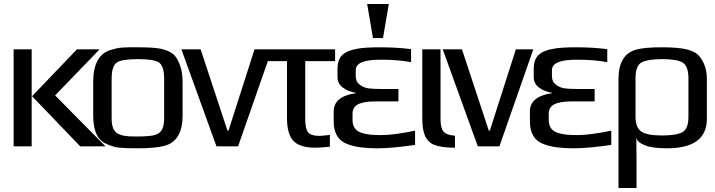

<svg xmlns="http://www.w3.org/2000/svg" viewBox="-20 -730 3570 958"><path d="M506 0H380L140 -250L364 -484H477L255 -254ZM138 0H48V-484H138Z M891 -321V-153Q891 -28 803 -3Q757 10 668 10Q602 10 572 6.5Q542 3 507 -14Q445 -42 445 -153V-321Q445 -455 533 -481Q550 -486 563 -489Q576 -492 596.5 -493Q617 -494 625 -494Q633 -494 668 -494Q751 -494 786 -486Q794 -484 803 -481Q835 -471 851 -453.5Q867 -436 879 -402Q891 -369 891 -321ZM799 -140V-336Q799 -402 772 -419Q746 -435 668 -435Q590 -435 564 -419Q537 -402 537 -336V-140Q537 -77 570 -62Q584 -55 600 -52.5Q616 -50 626 -49.5Q636 -49 668 -49Q731 -49 754 -57Q760 -59 766 -62Q799 -77 799 -140Z M1337 -484 1168 0H1060L885 -484H981L1115 -78H1120L1250 -484Z M1503 -136Q1503 -88 1517 -70Q1531 -52 1574 -52Q1586 -52 1626 -57V2Q1579 7 1554 7Q1476 7 1444 -27Q1412 -61 1412 -141V-425H1279V-484H1652V-425H1503Z M1739 -131Q1739 -106 1750.5 -90Q1762 -74 1785 -67Q1808 -60 1829 -58Q1850 -56 1882 -56Q1945 -56 2051 -78V-7Q1935 10 1862 10Q1769 10 1716 -10Q1645 -35 1645 -124V-174Q1645 -249 1755 -265V-267Q1717 -273 1690.5 -293Q1664 -313 1664 -346V-385Q1664 -434 1689 -456.5Q1714 -479 1764 -487Q1800 -494 1876 -494Q1956 -494 2031 -485V-420Q1962 -432 1891 -432H1875Q1755 -432 1755 -380V-350Q1755 -322 1775.5 -307Q1796 -292 1819.5 -289Q1843 -286 1880 -286H1968V-224H1863Q1836 -224 1818 -222.5Q1800 -221 1780 -215Q1760 -209 1749.5 -196Q1739 -183 1739 -162ZM1891 -540H1841L1812 -710H1920Z M2178 -136Q2178 -91 2193 -73.5Q2208 -56 2250 -53V7Q2184 7 2147.5 -7Q2111 -21 2097 -62Q2087 -91 2087 -141V-484H2178Z M2641 -484 2472 0H2364L2189 -484H2285L2419 -78H2424L2554 -484Z M2718 -131Q2718 -106 2729.5 -90Q2741 -74 2764 -67Q2787 -60 2808 -58Q2829 -56 2861 -56Q2924 -56 3030 -78V-7Q2914 10 2841 10Q2748 10 2695 -10Q2624 -35 2624 -124V-174Q2624 -249 2734 -265V-267Q2696 -273 2669.5 -293Q2643 -313 2643 -346V-385Q2643 -434 2668 -456.5Q2693 -479 2743 -487Q2779 -494 2855 -494Q2935 -494 3010 -485V-420Q2941 -432 2870 -432H2854Q2734 -432 2734 -380V-350Q2734 -322 2754.5 -307Q2775 -292 2798.5 -289Q2822 -286 2859 -286H2947V-224H2842Q2815 -224 2797 -222.5Q2779 -221 2759 -215Q2739 -209 2728.5 -196Q2718 -183 2718 -162Z M3155 -44Q3155 -34 3155.5 13Q3156 60 3156 71V208H3066V-336Q3066 -459 3156 -483Q3198 -494 3282 -494Q3366 -494 3409 -483Q3443 -474 3461 -458Q3479 -442 3493 -411Q3507 -378 3507 -336V-137Q3507 10 3307 10Q3232 10 3196 -6Q3158 -21 3155 -44ZM3415 -149V-339Q3415 -400 3386 -418Q3357 -435 3284 -435Q3211 -435 3180 -418Q3151 -401 3151 -339V-149Q3151 -92 3181 -73Q3210 -54 3283 -54Q3355 -54 3386 -71Q3415 -88 3415 -149Z"/></svg>

Font: Gamestation Display
Style: Regular
Weight: 400
Designer: Jonas Hecksher
Foundry: Jonas Hecksher, Playtypeª, e-types AS
Version: Version 1.003